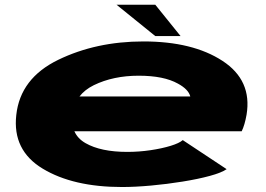

<svg xmlns="http://www.w3.org/2000/svg" viewBox="-20 -762 1094 790"><path d="M482 7.5Q281 7.5 155.8 -68Q30.5 -143.5 47 -289Q63.5 -440 219.5 -515.8Q375.5 -591.5 570 -591.5Q773 -591.5 895.5 -511.5Q1018 -431.5 994.5 -290Q987 -247.5 974.5 -222H286Q299.5 -191.5 332 -173Q395 -137 504 -137Q552 -137 599.2 -144Q646.5 -151 682.2 -162Q718 -173 732 -185.5L912.5 -66Q892 -51.5 843.2 -38.2Q794.5 -25 731 -14.8Q667.5 -4.5 601.8 1.5Q536 7.5 482 7.5ZM307 -365H763Q755.5 -394.5 712 -418Q654 -450.5 550.5 -450.5Q446 -450.5 366 -411.5Q328.5 -393 307 -365ZM619 -613.5 459.5 -742.5H619L723 -613.5Z"/></svg>

Font: Anybody UltraExpanded ExtraBold
Style: Italic
Weight: 800
Width: 9
Italic angle: -10°
Designer: Tyler Finck
Foundry: Etcetera Type Company
Version: Version 1.010; ttfautohint (v1.8.3) -l 8 -r 50 -G 200 -x 14 